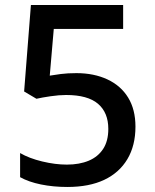

<svg xmlns="http://www.w3.org/2000/svg" viewBox="-20 -734 615 764"><path d="M284 -443Q354 -443 407.5 -418Q461 -393 490 -345.5Q519 -298 519 -230Q519 -155 487 -101Q455 -47 395 -18.5Q335 10 248 10Q192 10 143 0Q94 -10 60 -29V-125Q96 -104 148 -91.5Q200 -79 246 -79Q296 -79 333 -94.5Q370 -110 390.5 -141.5Q411 -173 411 -221Q411 -286 370 -321Q329 -356 243 -356Q215 -356 181 -351Q147 -346 125 -341L76 -370L103 -714H470V-619H194L178 -433Q195 -436 222 -439.5Q249 -443 284 -443Z"/></svg>

Font: Noto Sans Khmer Medium
Style: Regular
Weight: 500
Version: Version 2.003